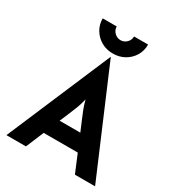

<svg xmlns="http://www.w3.org/2000/svg" viewBox="-191 -922 950 1037"><g transform="rotate(30 284.5 -403.0)"><path d="M8.3 0 284 -647.2H285.4L561.1 0H435.4L388.9 -111.1H176.4L129.9 0ZM218.1 -211.1H347.2L320.1 -275Q309 -300.7 299.7 -324.7Q290.3 -348.6 281.9 -380.6Q274.3 -349.3 265.3 -325Q256.2 -300.7 245.1 -275ZM284.6 -668.8Q245.1 -668.8 213.2 -686.8Q181.2 -704.9 162.2 -736.1Q143.1 -767.4 143.1 -806.2H230.6Q230.6 -784 246.8 -768.1Q263.1 -752.1 285 -752.1Q306.9 -752.1 322.9 -768Q338.9 -783.9 338.9 -806.2H426.4Q426.4 -766.7 407.6 -735.8Q388.9 -704.9 356.9 -686.8Q324.9 -668.8 284.6 -668.8Z"/></g></svg>

Font: Afacad Flux
Style: Regular
Weight: 400
Designer: Kristian Moeller
Foundry: Dicotype
Version: Version 1.100